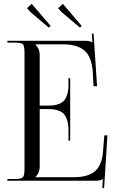

<svg xmlns="http://www.w3.org/2000/svg" viewBox="-20 -929 597 987"><path d="M143.1 -909.2 240.2 -795.9 231 -787.1 136.2 -867.2 119.1 -887.2ZM303.2 -909.2 399.9 -795.9 391.1 -787.1 295.9 -867.2 278.8 -887.2ZM18.1 0V-8.8H53.2Q88.9 -8.8 97.4 -17.3Q106 -25.9 106 -62V-657.2Q106 -693.4 97.4 -701.7Q88.9 -710 53.2 -710H18.1V-719.2H417Q444.8 -719.2 454.1 -710H455.1L452.1 -756.3L460.9 -756.8L479 -485.8H460.9L457 -556.2Q452.6 -634.8 415.3 -668Q377.9 -701.2 303.2 -701.2H162.1V-700.2Q184.1 -678.2 184.1 -647.9V-386.2H224.1Q243.7 -386.2 257.3 -387.9Q271 -389.6 286.1 -396Q301.3 -402.3 310.5 -413.3Q319.8 -424.3 325.9 -444.3Q332 -464.4 332 -492.2V-526.9H340.8V-206.1H332V-261.2Q332 -289.1 325.9 -309.1Q319.8 -329.1 310.5 -340.3Q301.3 -351.6 286.1 -358.2Q271 -364.7 257.1 -366.5Q243.2 -368.2 224.1 -368.2H184.1V-70.8Q184.1 -41 162.1 -19V-18.1H360.8Q433.6 -18.1 469.2 -49.6Q504.9 -81.1 509.8 -152.8L516.1 -232.9H532.2L515.1 38.1L505.9 37.6L508.8 -8.8H507.8Q499 0 471.2 0Z"/></svg>

Font: FoglihtenNo07calt
Style: Regular
Weight: 500
Designer: gluk (gluksza@wp.pl)
Foundry: gluk (gluksza@wp.pl)
Version: Version 0.844